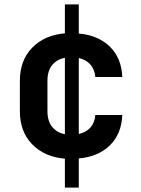

<svg xmlns="http://www.w3.org/2000/svg" viewBox="-20 -710 640 870"><path d="M274 140V9Q181 1 125.5 -56.5Q70 -114 70 -206V-344Q70 -436 125.5 -493.5Q181 -551 274 -559V-690H337V-558Q426 -550 478.5 -498Q531 -446 534 -361H412Q409 -395 389.5 -417.5Q370 -440 337 -447V-103Q370 -110 389.5 -132Q409 -154 412 -189H534Q531 -104 478.5 -52Q426 0 337 8V140ZM195 -206Q195 -162 216 -135.5Q237 -109 274 -102V-448Q237 -441 216 -414.5Q195 -388 195 -345Z"/></svg>

Font: Tiny
Style: Bold
Weight: 700
Monospace: yes
Designer: Philipp Nurullin, Konstantin Bulenkov
Foundry: JetBrains
Version: Version 2.251; ttfautohint (v1.8.4.7-5d5b)